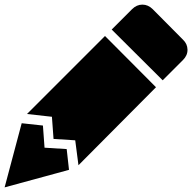

<svg xmlns="http://www.w3.org/2000/svg" viewBox="-20 -776 833 832"><path d="M597 -756Q572 -756 552 -736L464 -648L685 -428L773 -516Q793 -536 792.5 -561Q792 -586 773 -604L642 -736Q622 -756 597 -756ZM435 -620 97 -282 205 -270 212 -174 306 -168 320 -60 656 -398ZM74 -242 0 36 279 -40 269 -130 173 -136 166 -232Z"/></svg>

Font: JetBrainsMono NF
Style: Regular
Weight: 400
Designer: Philipp Nurullin, Konstantin Bulenkov
Foundry: JetBrains
Version: Version 2.251; ttfautohint (v1.8.3);Nerd Fonts 2.2.2